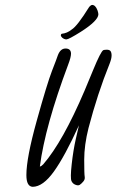

<svg xmlns="http://www.w3.org/2000/svg" viewBox="-20 -736 466 767"><path d="M266.6 -618.2C254.2 -608.1 240.9 -602.4 226.6 -601.1C224.6 -600.4 223.5 -598.6 223.1 -595.7C222.8 -592.8 224.4 -589.5 228 -585.9C233.6 -581.1 239.3 -578.6 245.4 -578.6C251.4 -578.6 270.5 -588.7 302.7 -608.9C349.6 -638.8 373 -662.3 373 -679.2C372.7 -683.4 371.6 -688.5 369.6 -694.3C364.1 -709 356.9 -716.3 348.1 -716.3C344.6 -716 340.7 -713.4 336.4 -708.5C304.5 -657.1 281.2 -627 266.6 -618.2ZM139.2 -70.8C153.2 -178.2 190.9 -314 252.4 -478C259.9 -497.6 263.7 -512.2 263.7 -522C263.3 -535.3 256.2 -542.1 242.2 -542.2C228.2 -542.4 217.8 -533.2 210.9 -514.6C208.3 -506.5 200.6 -485.9 187.7 -452.9C174.9 -419.8 154.6 -353.7 127 -254.4C99.3 -155.1 85.4 -82.5 85.4 -36.6C85.4 -6 93.9 9.6 110.8 10.3C138.2 9.9 166.3 -10.4 195.3 -50.8C224.3 -91.1 257.6 -152.7 295.4 -235.4L283.2 -182.6C276 -150.7 270.4 -116.4 266.4 -79.6C262.3 -42.8 262 -20.5 265.6 -12.7C268.9 -5.5 274.1 -0.7 281.2 2C288.4 4.9 294 5.1 298.1 2.7C302.2 0.2 306.9 -4.1 312.3 -10.3C317.6 -16.4 319.7 -22.9 318.4 -29.8C317.1 -36.6 316.4 -59.4 316.4 -98.1C316.4 -136.9 322.1 -178.9 333.5 -224.1C357.3 -315.3 385.4 -401.2 418 -481.9C423.2 -495.3 425.8 -506 425.8 -514.2C425.8 -522.3 424.3 -528.2 421.4 -532C418.5 -535.7 413.4 -537.5 406.2 -537.4C399.1 -537.2 394.5 -536.6 392.6 -535.6C385.7 -531.7 372.2 -505.3 352.1 -456.3C331.9 -407.3 320.5 -379.9 317.9 -374C259.9 -238 204.9 -139.8 152.8 -79.6C147.6 -74.1 143.1 -71.1 139.2 -70.8Z"/></svg>

Font: Kristi
Style: Medium
Weight: 400
Italic angle: -15°
Version: Version 1.003